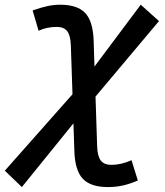

<svg xmlns="http://www.w3.org/2000/svg" viewBox="-85 -547 691 802"><path d="M6.3 234.4 -64.9 166 217.8 -153.3 210.9 -357.4Q209.5 -398.9 195.8 -416.7Q182.1 -434.6 151.9 -434.6Q110.4 -434.6 76.2 -418.5L51.3 -503.4Q87.4 -516.1 114 -521.7Q140.6 -527.3 166 -527.3Q238.8 -527.3 271.2 -492.4Q303.7 -457.5 306.2 -376.5L309.6 -269L502.9 -527.3L579.1 -459L314 -143.6L320.8 64.5Q322.3 106 336.2 123.8Q350.1 141.6 379.9 141.6Q421.4 141.6 464.4 122.1L490.7 207Q456.5 221.7 427.5 228Q398.4 234.4 365.7 234.4Q293.5 234.4 260.7 199.5Q228 164.6 225.6 83.5L221.7 -31.7Z"/></svg>

Font: Cascadia Mono
Style: Italic
Weight: 400
Italic angle: -10°
Monospace: yes
Designer: Aaron Bell
Foundry: Saja Typeworks
Version: Version 2404.023; ttfautohint (v1.8.4)